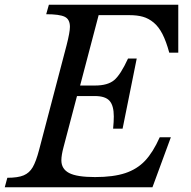

<svg xmlns="http://www.w3.org/2000/svg" viewBox="-46 -790 806 810"><path d="M-25.9 0 -15.1 -40Q29.8 -40 54 -50.3Q78.1 -60.5 92 -84.5Q106 -108.4 119.1 -158.2L234.9 -599.1Q249 -654.3 249 -676.8Q249 -708.5 227.1 -719.2Q205.1 -730 148.9 -730L160.2 -770H706.1V-567.9H668Q655.3 -615.2 639.4 -646.2Q623.5 -677.2 602.3 -694.8Q581.1 -712.4 557.1 -719.2Q533.2 -726.1 500 -726.1H370.1L292 -429.2H355Q408.2 -429.2 435.3 -451.7Q462.4 -474.1 494.1 -543H530.8L471.2 -247.1H431.2Q434.1 -277.3 434.1 -298.8Q434.1 -344.2 416.3 -364.5Q398.4 -384.8 354 -384.8H278.8L222.2 -169.9Q212.9 -135.3 212.9 -113.8Q212.9 -77.1 245.6 -60.1Q278.3 -43 355 -43Q432.1 -43 482.2 -59.6Q532.2 -76.2 565.9 -111.8Q599.6 -147.5 627.9 -210.9H674.8L597.2 0Z"/></svg>

Font: Libre Baskerville
Style: Italic
Weight: 400
Designer: Pablo Impallari, Rodrigo Fuenzalida
Foundry: Pablo Impallari, Rodrigo Fuenzalida
Version: Version 1.000